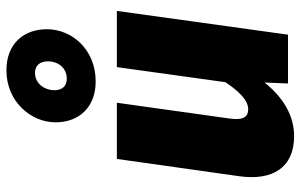

<svg xmlns="http://www.w3.org/2000/svg" viewBox="-189 -728 936 598"><g transform="rotate(-90 279.0 -429.0)"><path d="M359 -877C262 -877 197 -801 197 -724C197 -652 243 -599 324 -599C424 -599 487 -673 487 -751C487 -823 442 -877 359 -877ZM351 -788C373 -788 387 -774 387 -747C387 -718 368 -689 333 -689C311 -689 297 -702 297 -728C297 -756 316 -788 351 -788ZM154 19C220 19 276 -17 321 -73L318 0H470L544 -533H369L322 -195C296 -156 267 -124 238 -124C216 -124 202 -136 209 -183L258 -533H83L29 -151C15 -49 55 19 154 19Z"/></g></svg>

Font: Fira Sans ExtraBold
Style: Italic
Weight: 800
Italic angle: -8°
Designer: bBox Type GmbH & Carrois Corporate GbR & Edenspiekermann AG
Foundry: bBox Type GmbH & Carrois Corporate GbR & Edenspiekermann AG
Version: Version 4.301;PS 004.301;hotconv 1.0.88;makeotf.lib2.5.64775